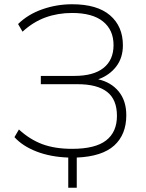

<svg xmlns="http://www.w3.org/2000/svg" viewBox="-20 -733 685 903"><path d="M301 150V8Q217 5 151.5 -20.5Q86 -46 48 -88L69 -124Q120 -77 179 -55Q238 -33 319 -33Q428 -33 479 -72.5Q530 -112 530 -188Q530 -265 483.5 -301Q437 -337 345 -337H172V-376H330Q420 -376 467 -413.5Q514 -451 514 -521Q514 -592 464.5 -632Q415 -672 319 -672Q252 -672 194 -651Q136 -630 86 -584L65 -620Q112 -666 179.5 -689.5Q247 -713 319 -713Q437 -713 497.5 -661Q558 -609 558 -520Q558 -461 526.5 -420Q495 -379 442 -360Q503 -346 538.5 -302.5Q574 -259 574 -191Q574 -100 517 -48.5Q460 3 341 8V150Z"/></svg>

Font: Nunito Sans ExtraLight
Style: Regular
Weight: 200
Designer: Vernon Adams
Foundry: Vernon Adams
Version: Version 3.006; ttfautohint (v1.8.3)